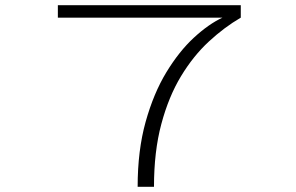

<svg xmlns="http://www.w3.org/2000/svg" viewBox="-20 -720 1140 740"><path d="M510.5 0Q510.5 -140 541.2 -250.2Q572 -360.5 621.2 -441.5Q670.5 -522.5 727.5 -575Q784.5 -627.5 837.5 -652H203V-700H908V-652Q844.5 -615 784.8 -559.8Q725 -504.5 677.5 -426Q630 -347.5 601.8 -242Q573.5 -136.5 573.5 0Z"/></svg>

Font: Trispace Expanded ExtraLight
Style: Regular
Weight: 200
Width: 7
Designer: Tyler Finck
Foundry: Etcetera Type Company
Version: Version 1.210; ttfautohint (v1.8.3)